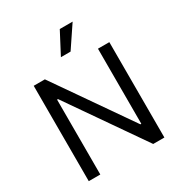

<svg xmlns="http://www.w3.org/2000/svg" viewBox="-218 -1117 1190 1268"><g transform="rotate(-30 376.5 -483.0)"><path d="M338.1 -801.1 424.7 -965.9H522.7L411.9 -801.1ZM664.8 -727.3V0H579.5L183.2 -571H176.1V0H88.1V-727.3H173.3L571 -154.8H578.1V-727.3Z"/></g></svg>

Font: TID UI
Style: Regular
Weight: 400
Designer: The TID Project Authors
Foundry: Bakken & Bæck
Version: Version 1.001;hotconv 1.0.109;makeotfexe 2.5.65596